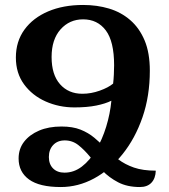

<svg xmlns="http://www.w3.org/2000/svg" viewBox="-20 -744 683 774"><path d="M312 -366Q347 -366 382 -378.5Q417 -391 436 -407Q438 -423 439 -444Q440 -465 440 -481Q440 -577 406.5 -621.5Q373 -666 315 -666Q260 -666 224 -625.5Q188 -585 188 -514Q188 -443 222 -404.5Q256 -366 312 -366ZM429 -338Q405 -326 368 -318.5Q331 -311 280 -311Q218 -311 164 -335Q110 -359 77 -404Q44 -449 44 -512Q44 -577 78.5 -624.5Q113 -672 174 -698Q235 -724 315 -724Q371 -724 419.5 -709.5Q468 -695 505 -663Q542 -631 563 -581Q584 -531 584 -459Q584 -357 554.5 -271.5Q525 -186 474 -122.5Q423 -59 359 -24.5Q295 10 225 10Q139 10 97 -20.5Q55 -51 55 -105Q55 -144 77 -172.5Q99 -201 137.5 -217.5Q176 -234 228 -234Q273 -234 304.5 -221.5Q336 -209 360.5 -188.5Q385 -168 407.5 -145Q430 -122 457 -101.5Q484 -81 520 -68.5Q556 -56 608 -56Q607 -25 590.5 -7.5Q574 10 544 10Q493 10 456.5 -9Q420 -28 393 -56Q366 -84 343 -112Q320 -140 296 -159Q272 -178 241 -178Q212 -178 194.5 -159.5Q177 -141 177 -111Q177 -82 194 -65Q211 -48 240 -48Q278 -48 310 -72.5Q342 -97 367 -139Q392 -181 408 -233Q424 -285 429 -338Z"/></svg>

Font: Noto Serif Armenian SemiBold
Style: Regular
Weight: 600
Version: Version 2.007